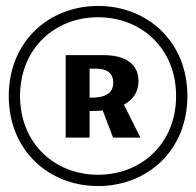

<svg xmlns="http://www.w3.org/2000/svg" viewBox="-20 -688 660 646"><path d="M281.5 -225V-314.5H288.5C302 -314.5 314 -315 325.5 -316.5L360.5 -225H452.5L397 -336C430 -353.5 446 -381.5 446 -415.5C446 -473.5 401 -502.5 328 -502.5H201V-225ZM288 -359.5H281.5V-457H304C344 -457 361 -438.5 361 -409.5C361 -384.5 347.5 -359.5 288 -359.5ZM310 -62C475.5 -62 610.5 -181.5 610.5 -365C610.5 -548.5 475.5 -668 310 -668C144.5 -668 9.5 -548.5 9.5 -365C9.5 -181.5 144.5 -62 310 -62ZM310 -100C163.5 -100 47.5 -206 47.5 -365C47.5 -524 163.5 -630 310 -630C456.5 -630 572.5 -524 572.5 -365C572.5 -206 456.5 -100 310 -100Z"/></svg>

Font: Monaspace Krypton
Style: Bold
Weight: 700
Designer: Riley Cran & the Lettermatic Team
Foundry: Lettermatic
Version: Version 1.200 (Monaspace Krypton)